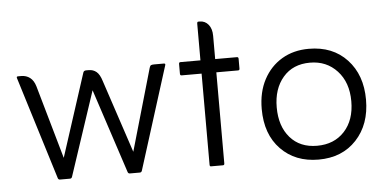

<svg xmlns="http://www.w3.org/2000/svg" viewBox="-41 -566 1320 649"><g transform="rotate(-5 619.0 -241.0)"><path d="M158 -72 249 -353Q251 -360 259 -360H268Q283 -360 294 -351Q305 -342 312 -319L394 -72L474 -350Q476 -357 479.5 -358.5Q483 -360 490 -360H523Q529 -360 527 -354L417 -5Q415 0 410 0H376Q371 0 369 -5L275 -291L180 -5Q178 0 173 0H139Q134 0 132 -5L24 -354Q22 -360 28 -360H39Q56 -360 68.5 -350.5Q81 -341 87 -321Z M647 -315H579Q574 -315 574 -321V-354Q574 -360 579 -360H647V-484Q647 -491 651 -491H656Q674 -491 685.5 -477Q697 -463 697 -439V-360H771Q776 -360 776 -354V-321Q776 -315 771 -315H697V-6Q697 0 692 0H651Q647 0 647 -6Z M1016 9Q937 9 888 -41.5Q839 -92 839 -178Q839 -235 861.5 -277.5Q884 -320 923.5 -343.5Q963 -367 1015 -367Q1096 -367 1144.5 -315Q1193 -263 1193 -179Q1193 -95 1144.5 -43Q1096 9 1016 9ZM1015 -38Q1073 -38 1108 -76Q1143 -114 1143 -178Q1143 -242 1107 -281Q1071 -320 1015 -320Q957 -320 923.5 -281Q890 -242 890 -179Q890 -115 923.5 -76.5Q957 -38 1015 -38Z"/></g></svg>

Font: Zain Light
Style: Regular
Weight: 300
Designer: Zain,Boutros
Foundry: Mobile Telecommunications Company (Zain), 2024
Version: Version 1.51; ttfautohint (v1.8.4)